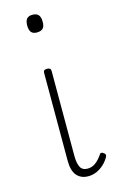

<svg xmlns="http://www.w3.org/2000/svg" viewBox="-122 -825 544 892"><g transform="rotate(-15 150.0 -379.0)"><path d="M188 17Q153 17 133 -6Q113 -29 113 -77V-500Q113 -508 117 -511.5Q121 -515 130 -515Q140 -515 144.5 -511.5Q149 -508 149 -500V-91Q149 -57 158.5 -37.5Q168 -18 194 -18Q206 -18 217.5 -22.5Q229 -27 240.5 -37.5Q252 -48 264 -65Q267 -72 273 -72.5Q279 -73 284 -68Q290 -65 291.5 -59.5Q293 -54 290 -49Q279 -29 262.5 -14Q246 1 227 9Q208 17 188 17ZM130 -690Q111 -690 102.5 -700.5Q94 -711 94 -733Q94 -754 102.5 -764.5Q111 -775 130 -775Q150 -775 159 -764.5Q168 -754 168 -733Q169 -711 159.5 -700.5Q150 -690 130 -690Z"/></g></svg>

Font: Playwrite NG Modern Thin
Style: Regular
Weight: 250
Designer: Veronika Burian, José Scaglione
Foundry: TypeTogether
Version: Version 1.002